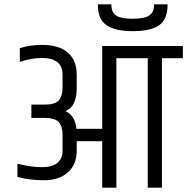

<svg xmlns="http://www.w3.org/2000/svg" viewBox="-20 -861 859 881"><path d="M819 -650V-594H723V0H658V-594H514V0H449V-213H332V-170Q332 -106 291.5 -70Q251 -34 183 -34Q115 -34 60 -49V-110Q119 -94 172 -94Q267 -94 267 -171V-243Q267 -280 250 -300Q233 -320 184 -320H124V-381H184Q233 -381 250 -400.5Q267 -420 267 -457V-518Q267 -595 172 -595Q123 -595 71 -577V-640Q118 -655 173 -655Q252 -655 292 -619Q332 -583 332 -519V-457Q332 -371 280 -351Q324 -332 331 -270H449V-650ZM749 -841V-839Q749 -772 710 -745Q671 -718 589.5 -718Q508 -718 468.5 -745.5Q429 -773 429 -839V-841H491Q491 -804 513 -789.5Q535 -775 588.5 -775Q642 -775 664.5 -789.5Q687 -804 687 -841Z"/></svg>

Font: Khand
Style: Regular
Weight: 400
Designer: Devanagari: Sanchit Sawaria, Jyotish Sonowal; Latin: Satya Rajpurohit
Foundry: Indian Type Foundry
Version: Version 1.101;PS 1.0;hotconv 1.0.78;makeotf.lib2.5.61930; tt